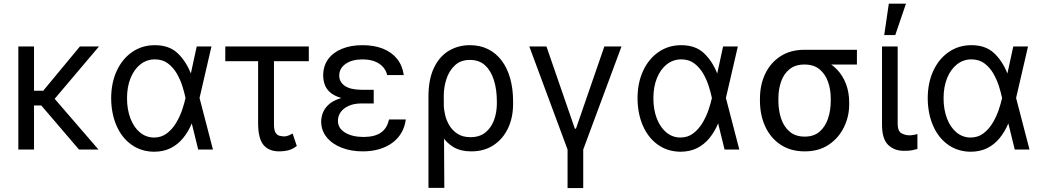

<svg xmlns="http://www.w3.org/2000/svg" viewBox="-20 -792 5524 1017"><path d="M160.2 -545.9V0H77.1V-545.9ZM504.4 -545.9 239.7 -233.4H127V-311.5H209L403.3 -545.9ZM398.4 0 195.3 -237.3 236.8 -306.6 501.5 0Z M795.4 11.7Q727.1 10.7 676 -25.9Q625 -62.5 597.2 -126.2Q569.3 -189.9 568.8 -272.5Q569.3 -355 598.9 -418Q628.4 -481 680.7 -516.8Q732.9 -552.7 800.3 -552.7Q875.5 -552.7 920.2 -510.7Q964.8 -468.8 990.7 -403.3H1023.9L1036.6 -274.4L1107.9 0H1029.8L962.4 -274.4Q957 -300.3 946.3 -334.7Q935.5 -369.1 917 -401.6Q898.4 -434.1 869.9 -455.8Q841.3 -477.5 800.3 -477.5Q757.3 -477.5 723.9 -451.2Q690.4 -424.8 671.6 -378.4Q652.8 -332 652.8 -271.5Q652.8 -212.4 670.7 -165.3Q688.5 -118.2 720.7 -91.1Q752.9 -64 795.4 -63.5Q835 -63.5 863.8 -85.4Q892.6 -107.4 912.6 -140.6Q932.6 -173.8 944.6 -209.2Q956.5 -244.6 962.4 -271.5L1022 -545.9H1100.1L1036.6 -271.5L1023.9 -137.7H995.6Q977.1 -93.8 949.5 -60.1Q921.9 -26.4 883.8 -7.3Q845.7 11.7 795.4 11.7Z M1615.7 -545.9V-467.8H1173.3V-545.9ZM1347.2 -545.9H1431.2V-131.8Q1431.6 -101.1 1440.4 -88.1Q1449.2 -75.2 1461.9 -72.5Q1474.6 -69.8 1485.8 -69.3Q1498.5 -69.8 1510.3 -75Q1522 -80.1 1529.8 -85L1552.2 -18.6Q1527.8 -0.5 1505.6 4.6Q1483.4 9.8 1459.5 9.8Q1404.3 9.8 1376 -23.9Q1347.7 -57.6 1347.2 -136.7Z M1886.2 -284.2H1959.5V-244.1H1895Q1856.4 -244.1 1828.4 -231.9Q1800.3 -219.7 1785.2 -199Q1770 -178.2 1770 -152.3Q1769.5 -113.8 1806.9 -90.3Q1844.2 -66.9 1905.8 -66.4Q1965.3 -66.9 1997.8 -89.6Q2030.3 -112.3 2040.5 -159.2H2129.4Q2124.5 -120.6 2106.7 -89.6Q2088.9 -58.6 2059.3 -36.4Q2029.8 -14.2 1990 -2.2Q1950.2 9.8 1901.9 9.8Q1838.4 9.8 1788.6 -10Q1738.8 -29.8 1710.2 -65.2Q1681.6 -100.6 1681.2 -147.5Q1681.2 -169.4 1689.7 -193.1Q1698.2 -216.8 1720.2 -237.5Q1742.2 -258.3 1782.5 -271.2Q1822.8 -284.2 1886.2 -284.2ZM1959.5 -261.7H1886.2Q1823.7 -261.7 1785.2 -273.7Q1746.6 -285.6 1726.3 -304.9Q1706.1 -324.2 1699 -347.2Q1691.9 -370.1 1691.9 -391.6Q1691.9 -442.4 1718 -478.3Q1744.1 -514.2 1791 -533.4Q1837.9 -552.7 1899.9 -552.7Q1962.4 -552.7 2009 -533.9Q2055.7 -515.1 2083.7 -479.7Q2111.8 -444.3 2118.7 -394.5H2030.8Q2022 -432.1 1988.5 -454.6Q1955.1 -477.1 1899.9 -477.5Q1843.8 -477.1 1810.3 -453.4Q1776.9 -429.7 1776.9 -391.6Q1776.9 -357.9 1806.2 -337.4Q1835.4 -316.9 1895 -316.4H1959.5Z M2249.5 203.1V-280.3Q2249.5 -371.6 2278.3 -432.1Q2307.1 -492.7 2356.9 -522.7Q2406.7 -552.7 2469.2 -552.7Q2522.9 -552.7 2565.4 -531.5Q2607.9 -510.3 2637.5 -470.9Q2667 -431.6 2682.4 -376.7Q2697.8 -321.8 2697.8 -253.9V-244.1Q2698.2 -170.4 2671.1 -113Q2644 -55.7 2594.2 -22.9Q2544.4 9.8 2476.1 9.8Q2420.9 9.8 2383.1 -12.2Q2345.2 -34.2 2319.6 -74.7Q2293.9 -115.2 2274.9 -170.9L2330.6 -240.2Q2330.6 -214.8 2337.4 -184.6Q2344.2 -154.3 2360.6 -127.2Q2377 -100.1 2404.3 -82.8Q2431.6 -65.4 2472.2 -65.4Q2520 -65.4 2550.8 -90.1Q2581.5 -114.7 2596.7 -155.5Q2611.8 -196.3 2611.8 -244.1V-253.9Q2611.8 -316.9 2596.4 -366.7Q2581.1 -416.5 2549.8 -445.6Q2518.6 -474.6 2469.2 -474.6Q2419.9 -474.6 2389.2 -445.6Q2358.4 -416.5 2344.2 -372.1Q2330.1 -327.6 2330.6 -281.2L2333.5 203.1Z M2986.3 204.1V0L2783.7 -545.9H2874.5L3024.9 -110.4H3030.8L3181.2 -545.9H3272L3069.3 0V204.1Z M3583.5 11.7Q3515.1 10.7 3464.1 -25.9Q3413.1 -62.5 3385.3 -126.2Q3357.4 -189.9 3356.9 -272.5Q3357.4 -355 3387 -418Q3416.5 -481 3468.8 -516.8Q3521 -552.7 3588.4 -552.7Q3663.6 -552.7 3708.3 -510.7Q3752.9 -468.8 3778.8 -403.3H3812L3824.7 -274.4L3896 0H3817.9L3750.5 -274.4Q3745.1 -300.3 3734.4 -334.7Q3723.6 -369.1 3705.1 -401.6Q3686.5 -434.1 3658 -455.8Q3629.4 -477.5 3588.4 -477.5Q3545.4 -477.5 3512 -451.2Q3478.5 -424.8 3459.7 -378.4Q3440.9 -332 3440.9 -271.5Q3440.9 -212.4 3458.7 -165.3Q3476.6 -118.2 3508.8 -91.1Q3541 -64 3583.5 -63.5Q3623 -63.5 3651.9 -85.4Q3680.7 -107.4 3700.7 -140.6Q3720.7 -173.8 3732.7 -209.2Q3744.6 -244.6 3750.5 -271.5L3810.1 -545.9H3888.2L3824.7 -271.5L3812 -137.7H3783.7Q3765.1 -93.8 3737.5 -60.1Q3710 -26.4 3671.9 -7.3Q3633.8 11.7 3583.5 11.7Z M4005.4 -258.8V-269.5Q4005.4 -342.8 4033.4 -401.4Q4061.5 -460 4114.3 -494.1Q4167 -528.3 4240.7 -528.3Q4256.3 -526.9 4269.5 -517.6Q4282.7 -508.3 4298.6 -496.3Q4314.5 -484.4 4338.4 -474.6Q4381.8 -457 4413.1 -424.3Q4444.3 -391.6 4461.2 -347.2Q4478 -302.7 4478 -249V-238.3Q4478 -174.8 4450.2 -117.9Q4422.4 -61 4369.9 -25.6Q4317.4 9.8 4242.7 9.8Q4168 9.8 4114.7 -25.6Q4061.5 -61 4033.4 -121.8Q4005.4 -182.6 4005.4 -258.8ZM4103 -269.5V-258.8Q4103 -207.5 4117.4 -164.3Q4131.8 -121.1 4162.6 -94.7Q4193.4 -68.4 4242.7 -68.4Q4291 -68.4 4321.3 -94.7Q4351.6 -121.1 4366 -164.3Q4380.4 -207.5 4380.4 -258.8V-269.5Q4380.4 -318.4 4365.7 -359.4Q4351.1 -400.4 4320.6 -425.3Q4290 -450.2 4240.7 -450.2Q4192.4 -450.2 4161.9 -425.3Q4131.3 -400.4 4117.2 -359.4Q4103 -318.4 4103 -269.5ZM4519 -528.3V-450.2H4240.7V-528.3Z M4651.9 -545.9H4734.9V-134.8Q4735.4 -96.7 4755.4 -85.9Q4775.4 -75.2 4797.4 -75.2Q4808.6 -75.2 4821.3 -77.6Q4834 -80.1 4839.4 -82V-2.9Q4828.6 0.5 4811.3 3.9Q4793.9 7.3 4768.1 6.8Q4717.8 7.3 4684.6 -24.4Q4651.4 -56.2 4651.9 -134.8ZM4663.6 -606.4 4688 -772.5H4778.8L4722.2 -606.4Z M5120.6 11.7Q5052.2 10.7 5001.2 -25.9Q4950.2 -62.5 4922.4 -126.2Q4894.5 -189.9 4894 -272.5Q4894.5 -355 4924.1 -418Q4953.6 -481 5005.9 -516.8Q5058.1 -552.7 5125.5 -552.7Q5200.7 -552.7 5245.4 -510.7Q5290 -468.8 5315.9 -403.3H5349.1L5361.8 -274.4L5433.1 0H5355L5287.6 -274.4Q5282.2 -300.3 5271.5 -334.7Q5260.7 -369.1 5242.2 -401.6Q5223.6 -434.1 5195.1 -455.8Q5166.5 -477.5 5125.5 -477.5Q5082.5 -477.5 5049.1 -451.2Q5015.6 -424.8 4996.8 -378.4Q4978 -332 4978 -271.5Q4978 -212.4 4995.8 -165.3Q5013.7 -118.2 5045.9 -91.1Q5078.1 -64 5120.6 -63.5Q5160.2 -63.5 5189 -85.4Q5217.8 -107.4 5237.8 -140.6Q5257.8 -173.8 5269.8 -209.2Q5281.7 -244.6 5287.6 -271.5L5347.2 -545.9H5425.3L5361.8 -271.5L5349.1 -137.7H5320.8Q5302.2 -93.8 5274.7 -60.1Q5247.1 -26.4 5209 -7.3Q5170.9 11.7 5120.6 11.7Z"/></svg>

Font: GitLab Sans
Style: Regular
Weight: 400
Designer: Rasmus Andersson
Foundry: Modifications by GitLab B.V., manufactured by rsms
Version: Version 4.000;git-c8fb6b7